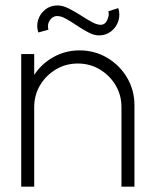

<svg xmlns="http://www.w3.org/2000/svg" viewBox="-20 -704 567 724"><path d="M487 -307V0H438V-300Q438 -345.5 415.8 -382.8Q393.5 -420 356.2 -442.2Q319 -464.5 273.5 -464.5Q228 -464.5 190.8 -442.2Q153.5 -420 131.2 -382.8Q109 -345.5 109 -300V0H60V-500H109V-421.5Q136.5 -463.5 181.5 -488.8Q226.5 -514 280 -514Q337.5 -514 384.5 -486Q431.5 -458 459.2 -411Q487 -364 487 -307ZM353 -570.5Q334.5 -570.5 312.8 -582Q291 -593.5 269.2 -608.2Q247.5 -623 227.8 -633.8Q208 -644.5 193 -643.5Q177.5 -642 167.5 -627Q157.5 -612 162.5 -592L124.5 -581.5Q116.5 -606 124 -629.5Q131.5 -653 150.8 -668.2Q170 -683.5 197 -683.5Q216 -683.5 238.2 -672.5Q260.5 -661.5 283 -647Q305.5 -632.5 325.5 -621.5Q345.5 -610.5 359.5 -610.5Q377 -610.5 385 -629.8Q393 -649 388.5 -661.5L426 -673.5Q434 -648 426.2 -624.5Q418.5 -601 399 -585.8Q379.5 -570.5 353 -570.5Z"/></svg>

Font: Urbanist ExtraLight
Style: Regular
Weight: 200
Designer: Corey Hu
Foundry: Corey Hu
Version: Version 1.330; ttfautohint (v1.8.4.7-5d5b)